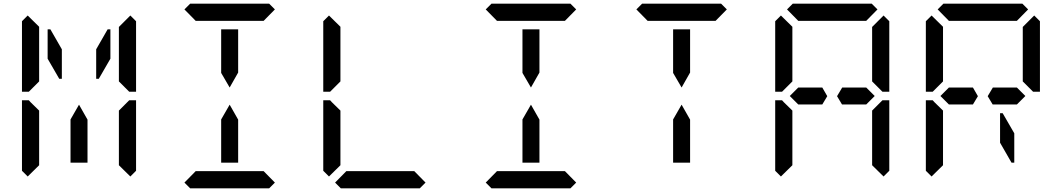

<svg xmlns="http://www.w3.org/2000/svg" viewBox="-20 -1020 5752 1040"><path d="M454 -157V-139H362V-327V-373L408 -453L454 -372V-327ZM315 -593H301L238 -702V-861H253L315 -753ZM130 -64 99 -95V-477H136L145 -467L192 -421V-218V-139V-125ZM624 -421 680 -477H717V-95L686 -64L624 -125V-139V-218ZM686 -936 717 -905V-523H680L624 -579V-607V-782V-861V-874ZM563 -861H578V-702L515 -593H501V-753ZM192 -579 136 -523H99V-905L130 -936L192 -875V-861V-782Z M1270 -157V-139H1178V-327V-373L1224 -453L1270 -372V-327ZM979 -969 1010 -1000H1438L1469 -969L1408 -907H1406H1270H1178H1042H1040ZM1178 -861H1270V-673V-627L1224 -546L1178 -625V-673ZM1469 -31 1438 0H1010L979 -31L1040 -93H1042H1178H1270H1406H1408Z M1762 -64 1731 -95V-477H1768L1777 -467L1824 -421V-218V-139V-125ZM2285 -31 2254 0H1826L1795 -31L1856 -93H1858H1994H2086H2222H2224ZM1824 -579 1768 -523H1731V-905L1762 -936L1824 -875V-861V-782Z M2902 -157V-139H2810V-327V-373L2856 -453L2902 -372V-327ZM2611 -969 2642 -1000H3070L3101 -969L3040 -907H3038H2902H2810H2674H2672ZM2810 -861H2902V-673V-627L2856 -546L2810 -625V-673ZM3101 -31 3070 0H2642L2611 -31L2672 -93H2674H2810H2902H3038H3040Z M3718 -157V-139H3626V-327V-373L3672 -453L3718 -372V-327ZM3427 -969 3458 -1000H3886L3917 -969L3856 -907H3854H3718H3626H3490H3488ZM3626 -861H3718V-673V-627L3672 -546L3626 -625V-673Z M4304 -454 4258 -500 4304 -546H4408H4434L4461 -499L4434 -454H4318ZM4243 -969 4274 -1000H4702L4733 -969L4672 -907H4670H4534H4442H4306H4304ZM4210 -64 4179 -95V-477H4216L4225 -467L4272 -421V-218V-139V-125ZM4704 -421 4760 -477H4797V-95L4766 -64L4704 -125V-139V-218ZM4766 -936 4797 -905V-523H4760L4704 -579V-607V-782V-861V-874ZM4272 -579 4216 -523H4179V-905L4210 -936L4272 -875V-861V-782ZM4672 -546 4718 -500 4672 -454H4658H4581H4541L4514 -499L4542 -546H4568Z M5120 -454 5074 -500 5120 -546H5224H5250L5277 -499L5250 -454H5134ZM5059 -969 5090 -1000H5518L5549 -969L5488 -907H5486H5350H5258H5122H5120ZM5397 -407H5411L5474 -298V-139H5459L5397 -247ZM5026 -64 4995 -95V-477H5032L5041 -467L5088 -421V-218V-139V-125ZM5582 -936 5613 -905V-523H5576L5520 -579V-607V-782V-861V-874ZM5088 -579 5032 -523H4995V-905L5026 -936L5088 -875V-861V-782ZM5488 -546 5534 -500 5488 -454H5474H5397H5357L5330 -499L5358 -546H5384Z"/></svg>

Font: DSEG14 Classic Mini
Style: Regular
Weight: 400
Designer: Keshikan(Twitter:@keshinomi_88pro)
Version: Version 0.46